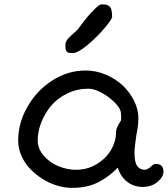

<svg xmlns="http://www.w3.org/2000/svg" viewBox="-20 -865 787 897"><path d="M320.3 -617.2Q307.6 -617.2 300.3 -618.9Q293 -620.6 289.8 -626.7Q286.6 -632.8 286.1 -638.4Q285.6 -644 285.6 -657.2Q285.6 -670.4 298.8 -685.1Q312 -699.7 328.4 -713.4Q344.7 -727.1 348.6 -734.9Q359.4 -750 377 -772.2Q394.5 -794.4 419.2 -819.6Q443.8 -844.7 454.6 -844.7Q466.8 -844.7 473.1 -843.8Q479.5 -842.8 488 -837.6Q496.6 -832.5 500.2 -820.1Q503.9 -807.6 503.9 -786.6Q503.9 -775.9 469.5 -734.9Q435.1 -693.8 389.6 -655.5Q344.2 -617.2 320.3 -617.2ZM64.9 -208Q64.9 -290.5 107.4 -364.3Q148.4 -439 221.7 -487.3Q294.9 -535.6 380.4 -535.6Q429.2 -535.6 475.3 -515.9Q521.5 -496.1 554.2 -464.8Q586.9 -433.6 606.7 -393.6Q626.5 -353.5 626.5 -313.5Q626.5 -276.4 617.2 -234.9Q608.4 -178.7 608.4 -150.4Q608.4 -107.4 620.8 -89.6Q633.3 -71.8 657.2 -71.8Q663.1 -71.8 672.1 -77.1Q681.2 -82.5 683.6 -85.4Q689 -90.8 690.9 -92.5Q692.9 -94.2 697.8 -96.7Q702.6 -99.1 708 -99.1Q743.7 -99.1 743.7 -63.5Q743.7 -38.1 715.6 -14.9Q687.5 8.3 647.5 8.3Q605 8.3 574.2 -15.6Q543.5 -39.6 530.3 -82Q488.3 -38.1 437.5 -12.7Q386.7 12.7 316.4 12.7Q281.7 12.7 245.6 1.7Q209.5 -9.3 177.5 -29.8Q145.5 -50.3 120.1 -76.9Q94.7 -103.5 79.8 -137.9Q64.9 -172.4 64.9 -208ZM156.2 -209Q156.2 -170.4 184.1 -137.9Q211.9 -105.5 252.7 -88.6Q293.5 -71.8 335.4 -71.8Q388.2 -71.8 431.9 -98.4Q475.6 -125 498.8 -164.6Q522 -204.1 522 -245.1Q522 -251.5 523.2 -257.6Q524.4 -263.7 527.3 -270Q530.3 -276.4 532 -280Q533.7 -283.7 538.3 -290.8Q543 -297.9 543.9 -299.8Q545.9 -302.7 546.1 -310.1Q546.4 -317.4 545.7 -326.2Q544.9 -335 544.9 -335.4Q544.9 -356 518.6 -383.5Q492.2 -411.1 456.1 -430.9Q419.9 -450.7 394 -450.7Q340.8 -450.7 294.7 -428.5Q248.5 -406.2 219 -371.1Q189.5 -335.9 172.9 -293.5Q156.2 -251 156.2 -209Z"/></svg>

Font: Short Stack
Style: Regular
Weight: 400
Designer: James Grieshaber
Foundry: James Grieshaber
Version: Version 1.002